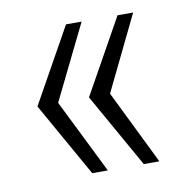

<svg xmlns="http://www.w3.org/2000/svg" viewBox="-56 -565 519 521"><g transform="rotate(-10 204.0 -305.0)"><path d="M43 -304 158 -510H201L100 -304L201 -100H158ZM185 -304 300 -510H343L243 -304L343 -100H300Z"/></g></svg>

Font: Saira SemiCondensed Light
Style: Regular
Weight: 300
Width: 4
Designer: Hector Gatti with collaboration of the Omnibus-Type team
Foundry: Omnibus-Type
Version: Version 0.072; ttfautohint (v1.8)